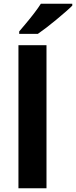

<svg xmlns="http://www.w3.org/2000/svg" viewBox="-20 -1000 404 1020"><path d="M227 0H78V-760H227ZM364 -970Q350 -956 327 -936Q304 -916 277.5 -894Q251 -872 225.5 -852.5Q200 -833 181 -820H82V-833Q98 -852 119.5 -877.5Q141 -903 162 -930.5Q183 -958 197 -980H364Z"/></svg>

Font: Noto Sans Thaana
Style: Bold
Weight: 700
Designer: David Williams
Foundry: Google Inc.
Version: Version 3.001; ttfautohint (v1.8.4.7-5d5b)